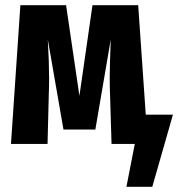

<svg xmlns="http://www.w3.org/2000/svg" viewBox="-20 -551 682 735"><path d="M642 -112 563 164H464L496 0H407L401 -197Q400 -217 400 -254Q400 -296 404 -400L345 -55H223L163 -400Q168 -312 168 -252Q168 -217 167 -198L162 0H22L58 -531H233L284 -184L334 -531H509L538 -112Z"/></svg>

Font: Fira Sans Extra Condensed
Style: Bold
Weight: 700
Width: 1
Designer: Carrois Corporate & Edenspiekermann AG
Foundry: Carrois Corporate GbR & Edenspiekermann AG
Version: Version 4.203